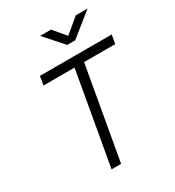

<svg xmlns="http://www.w3.org/2000/svg" viewBox="-211 -1019 1037 1140"><g transform="rotate(-30 308.0 -449.0)"><path d="M214.4 0 326.2 -633.3H113.3L123.5 -693.4H615.7L605 -633.3H391.6L279.8 0ZM356 -771.5 243.2 -898.4H317.9L388.2 -815.4L487.8 -898.4H568.4L410.6 -771.5Z"/></g></svg>

Font: Cascadia Mono Light
Style: Italic
Weight: 300
Italic angle: -10°
Monospace: yes
Designer: Aaron Bell
Foundry: Saja Typeworks
Version: Version 2404.023; ttfautohint (v1.8.4)